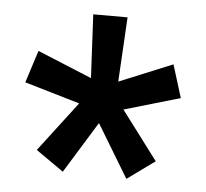

<svg xmlns="http://www.w3.org/2000/svg" viewBox="-39 -752 547 510"><g transform="rotate(5 234.0 -497.0)"><path d="M315.6 -283.2 230.2 -424.5 145.7 -287.4 71.9 -339 173.2 -471.9 25.8 -515.3 53.5 -601.4 198.6 -541.6 189.9 -710.9H281.4L271.6 -538.7L413.8 -597.1L441 -509.5L291.8 -466L389.3 -336.5Z"/></g></svg>

Font: Hanuman
Style: Regular
Weight: 400
Designer: Danh Hong
Foundry: Danh Hong
Version: Version 9.000